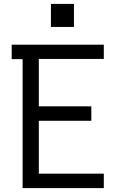

<svg xmlns="http://www.w3.org/2000/svg" viewBox="-20 -964 640 984"><path d="M96 0V-661H40V-735H512V-662H179V-419H448V-345H179V-74H512V0ZM241 -826V-944H359V-826Z"/></svg>

Font: Nova
Style: Regular
Weight: 400
Monospace: yes
Designer: Belleve Invis
Foundry: Belleve Invis
Version: Version 24.1.4; ttfautohint (v1.8.4)